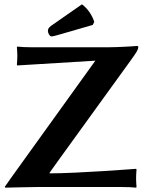

<svg xmlns="http://www.w3.org/2000/svg" viewBox="-20 -863 685 886"><path d="M208 -63C208 -67 211 -69 588 -591C608 -619 618 -634 618 -645C618 -649 617 -651 612 -651C596 -649 517 -645 486 -645H121C99 -645 76 -646 60 -648L58 -645C59 -631 60 -617 60 -607C60 -597 59 -572 58 -564L60 -561C60 -561 419 -583 420 -583L28 -38C22 -30 13 -15 2 -1L5 3C5 3 124 0 154 0H537C573 0 592 1 608 3L610 0C609 -14 608 -28 608 -38C608 -48 609 -73 610 -81L608 -84C608 -84 339 -63 208 -63ZM358 -843 216 -744C203 -735 201 -727 201 -720C201 -711 209 -695 217 -695C225 -695 234 -698 256 -704L408 -748L415 -762C406 -791 385 -824 358 -843Z"/></svg>

Font: Libertinus Sans
Style: Bold
Weight: 700
Designer: Philipp H. Poll, Khaled Hosny
Foundry: Caleb Maclennan
Version: Version 7.050;RELEASE